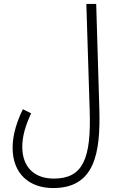

<svg xmlns="http://www.w3.org/2000/svg" viewBox="-20 -724 595 974"><path d="M44 26C44 156 127 230 250 230C461 230 490 52 484 -169L468 -704H418L435 -163C443 81 401 182 253 182C155 182 93 124 93 21C93 -31 108 -85 138 -149L96 -170C51 -78 44 -13 44 26Z"/></svg>

Font: Noto Sans Arabic UI XCn Lt
Style: Regular
Weight: 300
Width: 2
Designer: Monotype Design Team, Nadine Chahine and Nizar Qandah
Foundry: Monotype Imaging Inc.
Version: Version 2.010